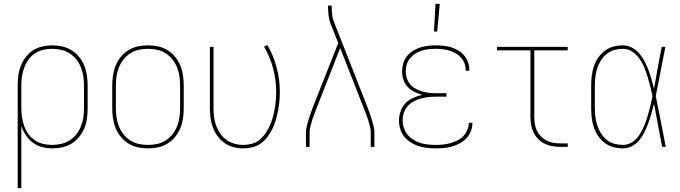

<svg xmlns="http://www.w3.org/2000/svg" viewBox="-20 -764 3540 999"><path d="M72 215V-320Q72 -346 75.5 -372Q79 -398 88.5 -422Q98 -446 114 -467Q130 -488 151.5 -502Q173 -516 199 -522Q225 -528 251 -528Q277 -528 303 -522.5Q329 -517 351.5 -503Q374 -489 391 -468.5Q408 -448 418 -423.5Q428 -399 432 -372.5Q436 -346 436 -320V-200Q436 -174 432.5 -148Q429 -122 419 -97.5Q409 -73 392.5 -52.5Q376 -32 354 -18Q332 -4 306 2Q280 8 254 8Q227 8 200.5 1.5Q174 -5 152 -21Q130 -37 115 -59.5Q100 -82 91 -108V215ZM251 -10Q275 -10 298.5 -15.5Q322 -21 342 -33.5Q362 -46 377 -65Q392 -84 401 -106.5Q410 -129 413.5 -152.5Q417 -176 417 -200V-320Q417 -344 413.5 -367.5Q410 -391 401 -413.5Q392 -436 377 -455Q362 -474 342 -486.5Q322 -499 298.5 -504.5Q275 -510 251 -510Q227 -510 204 -504.5Q181 -499 161.5 -486Q142 -473 128 -453.5Q114 -434 106 -412Q98 -390 94.5 -366.5Q91 -343 91 -320V-200Q91 -177 94.5 -153.5Q98 -130 106 -108Q114 -86 128 -66.5Q142 -47 161.5 -34Q181 -21 204 -15.5Q227 -10 251 -10Z M750 8Q724 8 697.5 2.5Q671 -3 648.5 -17Q626 -31 609 -51.5Q592 -72 582 -96.5Q572 -121 568 -147.5Q564 -174 564 -200V-320Q564 -346 568 -372.5Q572 -399 582 -423.5Q592 -448 609 -468.5Q626 -489 648.5 -503Q671 -517 697.5 -522.5Q724 -528 750 -528Q776 -528 802.5 -522.5Q829 -517 851.5 -503Q874 -489 891 -468.5Q908 -448 918 -423.5Q928 -399 932 -372.5Q936 -346 936 -320V-200Q936 -174 932 -147.5Q928 -121 918 -96.5Q908 -72 891 -51.5Q874 -31 851.5 -17Q829 -3 802.5 2.5Q776 8 750 8ZM750 -10Q774 -10 797.5 -15Q821 -20 841.5 -33Q862 -46 877 -65Q892 -84 901 -106Q910 -128 913.5 -152Q917 -176 917 -200V-320Q917 -344 913.5 -368Q910 -392 901 -414Q892 -436 877 -455Q862 -474 841.5 -487Q821 -500 797.5 -505Q774 -510 750 -510Q726 -510 702.5 -505Q679 -500 658.5 -487Q638 -474 623 -455Q608 -436 599 -414Q590 -392 586.5 -368Q583 -344 583 -320V-200Q583 -176 586.5 -152Q590 -128 599 -106Q608 -84 623 -65Q638 -46 658.5 -33Q679 -20 702.5 -15Q726 -10 750 -10Z M1245 8Q1220 8 1195 1.5Q1170 -5 1149 -19.5Q1128 -34 1112.5 -55Q1097 -76 1088 -100Q1079 -124 1075.5 -149Q1072 -174 1072 -200V-520H1091V-200Q1091 -177 1094 -154Q1097 -131 1105 -109.5Q1113 -88 1126.5 -68.5Q1140 -49 1158.5 -36Q1177 -23 1199.5 -16.5Q1222 -10 1245 -10Q1268 -10 1290.5 -16Q1313 -22 1330.5 -36.5Q1348 -51 1361 -70Q1374 -89 1383.5 -109.5Q1393 -130 1399 -152Q1405 -174 1409 -196.5Q1413 -219 1415 -241.5Q1417 -264 1417 -287Q1417 -348 1401 -408Q1385 -468 1354 -521L1371 -530Q1403 -475 1419.5 -413Q1436 -351 1436 -287Q1436 -263 1434 -238.5Q1432 -214 1427 -189.5Q1422 -165 1415.5 -141.5Q1409 -118 1398.5 -96Q1388 -74 1373 -53.5Q1358 -33 1338 -18.5Q1318 -4 1294 2Q1270 8 1245 8Z M1572 0V-74Q1572 -91 1576 -107.5Q1580 -124 1585 -140Q1590 -156 1595.5 -172Q1601 -188 1607 -204L1740 -540L1699 -643Q1692 -663 1689.5 -684.5Q1687 -706 1687 -728V-735H1706V-728Q1706 -708 1708 -688Q1710 -668 1718 -649L1893 -204Q1899 -188 1904.5 -172Q1910 -156 1915 -140Q1920 -124 1924 -107.5Q1928 -91 1928 -74V0H1909V-74Q1909 -90 1905 -105.5Q1901 -121 1896.5 -136.5Q1892 -152 1886 -167.5Q1880 -183 1874 -198L1750 -514L1626 -198Q1620 -183 1614 -167.5Q1608 -152 1603.5 -136.5Q1599 -121 1595 -105.5Q1591 -90 1591 -74V0Z M2247 8Q2225 8 2202 5.5Q2179 3 2157.5 -4Q2136 -11 2116.5 -23.5Q2097 -36 2083 -53.5Q2069 -71 2062.5 -93Q2056 -115 2056 -138Q2056 -162 2064.5 -186Q2073 -210 2090.5 -227.5Q2108 -245 2130.5 -255Q2153 -265 2177 -271Q2156 -276 2136 -286Q2116 -296 2101 -312Q2086 -328 2079 -349.5Q2072 -371 2072 -393Q2072 -413 2078 -433.5Q2084 -454 2096.5 -470.5Q2109 -487 2127 -498.5Q2145 -510 2165 -516.5Q2185 -523 2205.5 -525.5Q2226 -528 2247 -528Q2267 -528 2287.5 -526Q2308 -524 2327 -518Q2346 -512 2364 -501.5Q2382 -491 2395 -475.5Q2408 -460 2415 -440.5Q2422 -421 2422 -401V-396H2403V-400Q2403 -418 2396.5 -435Q2390 -452 2378 -465Q2366 -478 2350 -487Q2334 -496 2317 -501Q2300 -506 2282.5 -508Q2265 -510 2247 -510Q2229 -510 2210.5 -508Q2192 -506 2174.5 -500.5Q2157 -495 2141 -485Q2125 -475 2113.5 -461Q2102 -447 2096.5 -429Q2091 -411 2091 -392Q2091 -374 2097 -356Q2103 -338 2115 -324.5Q2127 -311 2143.5 -302Q2160 -293 2177.5 -288Q2195 -283 2213.5 -281Q2232 -279 2250 -279H2303V-261H2250Q2230 -261 2210 -259Q2190 -257 2170.5 -251.5Q2151 -246 2133 -236.5Q2115 -227 2101.5 -212Q2088 -197 2081.5 -177.5Q2075 -158 2075 -138Q2075 -118 2081.5 -98.5Q2088 -79 2100.5 -63.5Q2113 -48 2130.5 -37Q2148 -26 2167.5 -20Q2187 -14 2207 -12Q2227 -10 2247 -10Q2266 -10 2285 -12Q2304 -14 2322.5 -19Q2341 -24 2358.5 -32.5Q2376 -41 2389.5 -54.5Q2403 -68 2411 -86Q2419 -104 2419 -123V-125H2438V-123Q2438 -101 2429.5 -80.5Q2421 -60 2406.5 -44.5Q2392 -29 2372.5 -18.5Q2353 -8 2332.5 -2Q2312 4 2290.5 6Q2269 8 2247 8ZM2238 -600 2246 -744H2268L2255 -600Z M2895 0Q2874 0 2853.5 -3.5Q2833 -7 2814.5 -16Q2796 -25 2781 -40Q2766 -55 2756.5 -74Q2747 -93 2743.5 -113.5Q2740 -134 2740 -155V-502H2566V-520H2934V-502H2760V-155Q2760 -136 2763 -118Q2766 -100 2774 -83.5Q2782 -67 2795 -54Q2808 -41 2824 -32.5Q2840 -24 2858.5 -21Q2877 -18 2895 -18H2934V0Z M3222 8Q3196 8 3171.5 1.5Q3147 -5 3127 -20Q3107 -35 3092.5 -56Q3078 -77 3070 -101Q3062 -125 3059 -150Q3056 -175 3056 -200V-320Q3056 -345 3059 -370Q3062 -395 3070 -419Q3078 -443 3092.5 -464Q3107 -485 3127 -500Q3147 -515 3171.5 -521.5Q3196 -528 3222 -528Q3246 -528 3268.5 -516Q3291 -504 3307 -485Q3323 -466 3334.5 -443.5Q3346 -421 3354.5 -398Q3363 -375 3370 -351Q3377 -327 3383 -303Q3393 -357 3402.5 -411.5Q3412 -466 3423 -520H3442Q3429 -456 3417 -391.5Q3405 -327 3392 -264Q3406 -198 3418.5 -132Q3431 -66 3444 0H3425Q3414 -56 3404 -112Q3394 -168 3383 -224Q3377 -200 3370 -175.5Q3363 -151 3354.5 -127Q3346 -103 3335 -80Q3324 -57 3308.5 -37Q3293 -17 3270 -4.5Q3247 8 3222 8ZM3222 -10Q3241 -10 3259.5 -19Q3278 -28 3291.5 -42.5Q3305 -57 3314.5 -74.5Q3324 -92 3332 -110.5Q3340 -129 3346 -148Q3352 -167 3357 -186Q3362 -205 3366.5 -224.5Q3371 -244 3375 -264Q3370 -289 3363.5 -314.5Q3357 -340 3349.5 -364.5Q3342 -389 3332 -413.5Q3322 -438 3307 -459Q3292 -480 3270 -495Q3248 -510 3222 -510Q3199 -510 3177 -504Q3155 -498 3137 -483.5Q3119 -469 3107 -450Q3095 -431 3088 -409.5Q3081 -388 3078 -365.5Q3075 -343 3075 -320V-200Q3075 -177 3078 -154.5Q3081 -132 3088 -110.5Q3095 -89 3107 -70Q3119 -51 3136.5 -36.5Q3154 -22 3176.5 -16Q3199 -10 3222 -10Z"/></svg>

Font: Iosevka Curly Thin
Style: Regular
Weight: 100
Monospace: yes
Designer: Belleve Invis
Foundry: Belleve Invis
Version: Version 22.1.2; ttfautohint (v1.8.4)